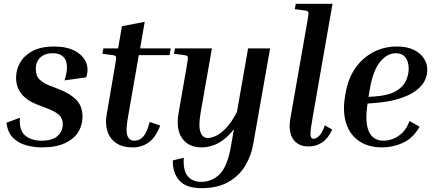

<svg xmlns="http://www.w3.org/2000/svg" viewBox="-20 -760 2269 1003"><path d="M199 10Q160 10 119 -0.5Q78 -11 49 -39Q20 -67 14 -119L84 -145Q79 -79 111.5 -52Q144 -25 197 -25Q254 -25 281 -50Q308 -75 308 -111Q308 -139 290.5 -157.5Q273 -176 228 -193L171 -215Q120 -235 92 -270Q64 -305 64 -354Q64 -394 84 -431Q104 -468 148 -492.5Q192 -517 263 -517Q328 -517 370.5 -494.5Q413 -472 429 -435.5Q445 -399 430 -356L317 -340Q339 -408 323 -445Q307 -482 255 -482Q215 -482 191 -460Q167 -438 167 -400Q167 -363 187.5 -344Q208 -325 239 -313L295 -291Q348 -270 379.5 -237.5Q411 -205 411 -149Q411 -106 388.5 -70Q366 -34 319 -12Q272 10 199 10Z M817 -104Q792 -40 755.5 -15Q719 10 675 10Q618 10 585 -14Q552 -38 540.5 -76.5Q529 -115 537 -160L582 -423Q588 -457 586 -463.5Q584 -470 569 -472L515 -479L520 -507H597L617 -623L736 -646L712 -507H872L866 -472H705L647 -139Q636 -75 646 -50Q656 -25 681 -25Q710 -25 729 -47Q748 -69 762 -123Z M1303 -9Q1293 52 1261.5 105Q1230 158 1173.5 190.5Q1117 223 1032 223Q953 223 917 183Q881 143 883 78L940 64Q936 133 961.5 161.5Q987 190 1030 190Q1089 190 1129 148.5Q1169 107 1187 1L1202 -85Q1164 -36 1121.5 -13Q1079 10 1033 10Q965 10 931.5 -37.5Q898 -85 913 -170L957 -423Q963 -457 961 -463.5Q959 -470 943 -472L889 -479L894 -507H1087L1028 -171Q1016 -102 1027 -70.5Q1038 -39 1066 -39Q1084 -39 1108.5 -50.5Q1133 -62 1161.5 -91.5Q1190 -121 1218 -176L1276 -507H1391Z M1520 -712 1525 -740H1717L1614 -151Q1601 -80 1602 -57.5Q1603 -35 1618 -35Q1632 -35 1648 -51Q1664 -67 1677 -105L1716 -83Q1694 -37 1663 -16Q1632 5 1592 5Q1537 5 1511 -33.5Q1485 -72 1497 -142L1587 -656Q1593 -690 1591 -696.5Q1589 -703 1574 -705Z M2172 -98Q2137 -37 2084 -13.5Q2031 10 1976 10Q1903 10 1854.5 -24Q1806 -58 1787.5 -118.5Q1769 -179 1783 -260L1787 -282Q1800 -352 1836.5 -404.5Q1873 -457 1929 -487Q1985 -517 2054 -517Q2106 -517 2141 -500Q2176 -483 2194 -455.5Q2212 -428 2212 -397Q2212 -345 2177 -308Q2142 -271 2080.5 -249.5Q2019 -228 1938 -222L1900 -219Q1871 -25 1985 -25Q2007 -25 2033 -34.5Q2059 -44 2082.5 -67Q2106 -90 2119 -128ZM1912 -295 1905 -254 1937 -256Q2009 -261 2047.5 -283.5Q2086 -306 2100.5 -338Q2115 -370 2115 -401Q2115 -439 2097.5 -460.5Q2080 -482 2048 -482Q2003 -482 1966 -437.5Q1929 -393 1912 -295Z"/></svg>

Font: Inria Serif
Style: Bold Italic
Weight: 700
Italic angle: -10°
Designer: Black Foundry Team
Foundry: Black Foundry
Version: Version 1.000; ttfautohint (v1.8.3)